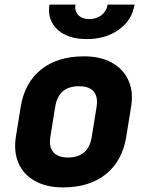

<svg xmlns="http://www.w3.org/2000/svg" viewBox="-20 -805 640 835"><path d="M254 10Q182 10 132 -18Q82 -46 60.5 -95.5Q39 -145 49 -210L70 -340Q87 -445 158.5 -502.5Q230 -560 345 -560Q418 -560 467.5 -532Q517 -504 539 -454.5Q561 -405 550 -340L529 -210Q512 -105 440.5 -47.5Q369 10 254 10ZM275 -120Q365 -120 379 -210L400 -340Q407 -384 387.5 -407Q368 -430 324 -430Q234 -430 220 -340L199 -210Q192 -167 212 -143.5Q232 -120 275 -120ZM357 -635Q275 -635 230 -676.5Q185 -718 195 -785H308Q304 -757 320.5 -739.5Q337 -722 368 -722Q400 -722 422 -739.5Q444 -757 448 -785H565Q555 -718 497.5 -676.5Q440 -635 357 -635Z"/></svg>

Font: JetBrains Mono NL ExtraBold
Style: Italic
Weight: 800
Italic angle: -9°
Monospace: yes
Designer: Philipp Nurullin, Konstantin Bulenkov
Foundry: JetBrains
Version: Version 2.305; ttfautohint (v1.8.4.7-5d5b)